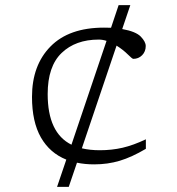

<svg xmlns="http://www.w3.org/2000/svg" viewBox="-20 -727 690 747"><path d="M202 0 238 -106Q174 -131.5 139.2 -192.2Q104.5 -253 104.5 -350Q104.5 -473 176.5 -546.2Q248.5 -619.5 384.5 -619.5Q399 -619.5 412 -619L441.5 -707H487L455.5 -614Q508.5 -604.5 527.8 -584.5Q547 -564.5 547 -548Q547 -526.5 533 -512.2Q519 -498 498.5 -498Q494.5 -498 477 -515.5Q459.5 -533 433.5 -549.5L298.5 -150Q329.5 -142.5 368.5 -142.5Q415 -142.5 457 -152.2Q499 -162 547.5 -185V-148Q492.5 -115.5 445.8 -101.5Q399 -87.5 346.5 -87.5Q310.5 -87.5 279.5 -94L247.5 0ZM165.5 -361Q165.5 -210 258 -164L394.5 -568Q379 -573 364 -573Q274 -573 219.8 -521Q165.5 -469 165.5 -361Z"/></svg>

Font: Newsreader Caption Light
Style: Regular
Weight: 300
Designer: Hugues Gentile
Foundry: Production Type
Version: Version 1.001